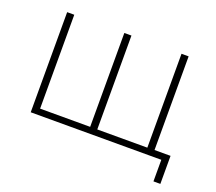

<svg xmlns="http://www.w3.org/2000/svg" viewBox="-98 -582 913 811"><g transform="rotate(20 359.0 -176.5)"><path d="M662 0H75V-450H107V-28H332V-450H364V-28H589V-450H621V-29H693V97H662Z"/></g></svg>

Font: Poiret One
Style: Regular
Weight: 400
Designer: Denis Masharov (denis.masharov@gmail.com), Cyreal (Charset Expansion)
Foundry: Denis Masharov
Version: Version 1.101